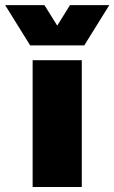

<svg xmlns="http://www.w3.org/2000/svg" viewBox="-77 -743 454 763"><path d="M52.7 -503.9H248V0H52.7ZM99.6 -722.7 150.4 -641.1 201.2 -722.7H357.4L257.8 -562.5H43L-56.6 -722.7Z"/></svg>

Font: Wanted Sans ExtraBlack
Style: Regular
Weight: 900
Designer: Original Design by Kil Hyung-jin and Kang Hanbin, Wanted Lab, Inc; Hangeul from Source Han Sans by Jang Soo-young and Ka
Foundry: Wanted Lab, Inc.
Version: Version 1.001